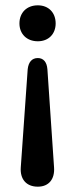

<svg xmlns="http://www.w3.org/2000/svg" viewBox="-20 -513 281 721"><path d="M122 188C164 188 186 159 183 116L158 -253C156 -280 143 -295 122 -295C100 -295 87 -280 84 -253L58 116C55 159 78 188 122 188ZM122 -358C163 -358 189 -386 189 -425C189 -465 163 -493 122 -493C80 -493 53 -465 53 -425C53 -386 80 -358 122 -358Z"/></svg>

Font: SN Pro Medium
Style: Regular
Weight: 500
Designer: Tobias Whetton
Foundry: Supernotes
Version: Version 1.003;Glyphs 3.3 (3324)